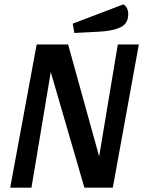

<svg xmlns="http://www.w3.org/2000/svg" viewBox="-20 -865 689 885"><path d="M294 -660 437 -144 523 -660H620L500 0H369L214 -533L125 0H27L149 -660ZM571 -800Q571 -755 534 -738.5Q497 -722 438 -719L323 -713L315 -756L549 -845Q571 -830 571 -800Z"/></svg>

Font: Sansita
Style: Italic
Weight: 400
Italic angle: -11°
Designer: Pablo Cosgaya
Foundry: Omnibus-Type
Version: Version 1.006